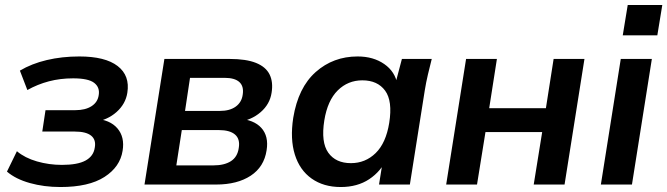

<svg xmlns="http://www.w3.org/2000/svg" viewBox="-20 -742 2683 772"><path d="M223 10Q157 10 100 -6Q43 -22 8 -52L48 -134Q80 -107 128.5 -93Q177 -79 229 -79Q292 -79 324 -96.5Q356 -114 361 -148Q367 -180 346.5 -196.5Q326 -213 281 -213H150L163 -299H283Q323 -299 348 -315Q373 -331 377 -360Q382 -391 358.5 -409Q335 -427 274 -427Q222 -427 176.5 -415Q131 -403 90 -380L60 -458Q107 -486 168 -500.5Q229 -515 299 -515Q403 -515 453 -476.5Q503 -438 492 -369Q485 -324 448.5 -291.5Q412 -259 358 -251L360 -265Q422 -261 452 -226Q482 -191 473 -136Q463 -71 400 -30.5Q337 10 223 10Z M561 0 641 -505H903Q970 -505 1009.5 -489Q1049 -473 1064 -442.5Q1079 -412 1072 -369Q1065 -323 1028 -291Q991 -259 937 -251L938 -265Q1001 -261 1031 -227.5Q1061 -194 1052 -138Q1042 -71 988 -35.5Q934 0 849 0ZM689 -77H838Q882 -77 908.5 -94Q935 -111 940 -147Q946 -183 925 -201Q904 -219 860 -219H711ZM724 -296H864Q904 -296 928 -313.5Q952 -331 956 -362Q961 -395 942.5 -412Q924 -429 883 -429H744Z M1350 10Q1281 10 1233 -24Q1185 -58 1165.5 -120.5Q1146 -183 1159 -268Q1179 -390 1249.5 -452.5Q1320 -515 1418 -515Q1481 -515 1525 -484.5Q1569 -454 1578 -402L1568 -399L1596 -505H1716Q1708 -474 1700.5 -442Q1693 -410 1688 -379L1628 0H1504L1521 -107H1537Q1512 -53 1464.5 -21.5Q1417 10 1350 10ZM1391 -86Q1449 -86 1490.5 -126.5Q1532 -167 1545 -248Q1559 -336 1528.5 -377.5Q1498 -419 1437 -419Q1379 -419 1338 -378.5Q1297 -338 1284 -258Q1270 -170 1300 -128Q1330 -86 1391 -86Z M1774 0 1854 -505H1978L1947 -307H2175L2206 -505H2330L2250 0H2126L2160 -211H1932L1898 0Z M2396 0 2476 -505H2601L2521 0ZM2484 -600 2504 -722H2643L2623 -600Z"/></svg>

Font: Mulish ExtraLight
Style: Italic
Weight: 200
Italic angle: -9°
Designer: Vernon Adams
Foundry: Vernon Adams
Version: Version 3.603